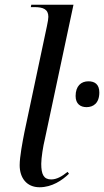

<svg xmlns="http://www.w3.org/2000/svg" viewBox="-20 -780 439 810"><path d="M147 10C199 10 242 -19 271 -47L265 -55C242 -36 219 -23 196 -23C164 -23 154 -45 154 -89C154 -114 162 -164 169 -192L290 -760H112L110 -750H125C162 -750 184 -741 184 -709C184 -703 182 -687 178 -670L83 -222C75 -181 63 -119 63 -83C63 -30 92 10 147 10ZM345 -328C373 -328 399 -344 399 -390C399 -425 379 -437 353 -437C322 -437 299 -417 299 -375C299 -342 319 -328 345 -328Z"/></svg>

Font: Noto Serif Display SemiCondensed
Style: Italic
Weight: 400
Width: 4
Italic angle: -12°
Designer: Monotype Design Team
Foundry: Monotype Imaging Inc.
Version: Version 2.009